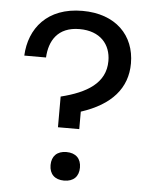

<svg xmlns="http://www.w3.org/2000/svg" viewBox="-50 -701 582 748"><g transform="rotate(5 241.5 -327.5)"><path d="M270 -200V-268.3C388.3 -306.7 448.3 -375.8 448.3 -472.5C448.3 -581.7 373.3 -660 242.5 -660C105 -660 36.7 -573.3 31.7 -466.7H116.7C120 -531.7 151.7 -588.3 237.5 -588.3C318.3 -588.3 360 -539.2 360 -474.2C360 -387.5 287.5 -345 186.7 -320V-200ZM228.3 5C265 5 285.8 -15.8 285.8 -50.8C285.8 -85.8 265 -106.7 228.3 -106.7C191.7 -106.7 170.8 -85.8 170.8 -50.8C170.8 -15.8 191.7 5 228.3 5Z"/></g></svg>

Font: Familjen Grotesk
Style: Regular
Weight: 400
Designer: Anders Wikstroem, Jonas Baeckman, Matilda Gysing, Kristian Moeller
Foundry: Familjen STHLM AB
Version: Version 2.000